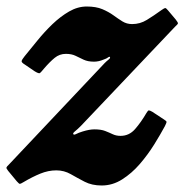

<svg xmlns="http://www.w3.org/2000/svg" viewBox="-67 -555 567 590"><path d="M8.5 -382Q26.5 -404 48 -430.5Q69.5 -457 94.2 -480.8Q119 -504.5 145.5 -519.8Q172 -535 199.5 -535Q228 -535 247.5 -526.8Q267 -518.5 281.5 -508Q296 -497.5 309.2 -489.2Q322.5 -481 339 -481Q363.5 -481 384.2 -493.8Q405 -506.5 428.5 -523.5Q437 -529.5 440 -530.2Q443 -531 449 -523.5L473 -495Q480 -486 479.8 -483.2Q479.5 -480.5 470.5 -472.5L181.5 -168Q171 -157.5 163.8 -151.8Q156.5 -146 158 -143Q160 -139.5 167 -143.2Q174 -147 187 -151Q208 -157.5 223 -157.5Q243.5 -157.5 256.2 -152.5Q269 -147.5 279.5 -142.5Q290 -137.5 303.5 -137.5Q330 -137.5 348.2 -158.5Q366.5 -179.5 382.5 -207Q387.5 -215.5 390.2 -215.8Q393 -216 401 -211.5L437.5 -187.5Q445 -183 444.8 -180Q444.5 -177 439.5 -167Q426 -142 406.8 -111Q387.5 -80 362.8 -51.2Q338 -22.5 308.5 -3.8Q279 15 245.5 15Q215.5 15 193.2 3.5Q171 -8 150.5 -19.8Q130 -31.5 106 -31.5Q81.5 -31.5 57 -21.5Q32.5 -11.5 5.5 4.5Q-3.5 10 -6 10Q-8.5 10 -15.5 2L-42 -30Q-48 -37.5 -47.2 -40.2Q-46.5 -43 -39.5 -49.5L254.5 -361Q261 -367.5 266.8 -372Q272.5 -376.5 271 -379.5Q269.5 -382 265 -378.5Q260.5 -375 251.5 -372Q236.5 -365.5 222 -365.5Q203 -365.5 190.2 -371.5Q177.5 -377.5 165.2 -383.5Q153 -389.5 135.5 -389.5Q116 -389.5 101 -377.2Q86 -365 68 -344Q59 -333 55.8 -330.5Q52.5 -328 39.5 -336L9.5 -356.5Q-1.5 -363 -0.5 -367.5Q0.5 -372 8.5 -382Z"/></svg>

Font: Besley* Narrow
Style: Bold Italic
Weight: 700
Width: 4
Italic angle: -13°
Designer: Owen Earl
Foundry: indestructible type*
Version: Version 3.000; ttfautohint (v1.8.3)